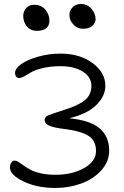

<svg xmlns="http://www.w3.org/2000/svg" viewBox="-20 -975 620 960"><path d="M394 -831.1Q367.2 -831.1 347.2 -852.1Q327.1 -873 327.1 -899.9Q327.1 -923.3 343.5 -939.2Q359.9 -955.1 384.8 -955.1Q416.5 -955.1 437.3 -930.9Q458 -906.7 458 -878.9Q458 -860.4 441.9 -845.7Q425.8 -831.1 394 -831.1ZM163.1 -820.8Q133.8 -820.8 115 -842.3Q96.2 -863.8 96.2 -895Q96.2 -918.5 111.1 -934.8Q126 -951.2 149.9 -951.2Q186 -951.2 206.5 -927Q227.1 -902.8 227.1 -872.1Q227.1 -820.8 163.1 -820.8ZM255.9 -35.2Q166 -35.2 97.9 -67.6Q29.8 -100.1 29.8 -137.2Q29.8 -151.4 35.9 -161.6Q42 -171.9 54.2 -171.9Q62.5 -171.9 73.5 -164.6Q84.5 -157.2 98.9 -147Q113.3 -136.7 132.6 -126.2Q151.9 -115.7 184.3 -108.4Q216.8 -101.1 256.8 -101.1Q340.8 -101.1 400.4 -134.5Q460 -168 460 -220.2Q460 -270.5 423.6 -294.9Q387.2 -319.3 301.8 -330.1Q248.5 -336.4 225.8 -346.9Q203.1 -357.4 203.1 -374Q203.1 -390.1 220.2 -397.9Q237.8 -405.3 309.1 -428.2Q373.5 -448.7 405.3 -475.1Q437 -501.5 437 -545.9Q437 -589.8 394.3 -616.9Q351.6 -644 282.2 -644Q232.9 -644 194.1 -634.8Q155.3 -625.5 137.2 -614.5Q119.1 -603.5 102.8 -594.2Q86.4 -585 76.2 -585Q65.9 -585 60.5 -592.3Q55.2 -599.6 55.2 -610.8Q55.2 -632.3 86.4 -654.5Q117.7 -676.8 171.4 -691.9Q225.1 -707 282.2 -707Q378.9 -707 442.9 -659.7Q506.8 -612.3 506.8 -545.9Q506.8 -494.6 461.4 -449.7Q416 -404.8 326.2 -383.8Q432.6 -373 479.2 -332.3Q525.9 -291.5 525.9 -222.2Q525.9 -166.5 486.1 -122.8Q446.3 -79.1 385.5 -57.1Q324.7 -35.2 255.9 -35.2Z"/></svg>

Font: Shantell Sans Irregular Bouncy
Style: Regular
Weight: 300
Designer: Stephen Nixon, Anya Danilova, Shantell Martin
Foundry: Arrow Type
Version: Version 1.006;[9816181b4]